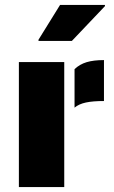

<svg xmlns="http://www.w3.org/2000/svg" viewBox="-20 -763 465 783"><path d="M284 -481Q305 -501 333.5 -509.5Q362 -518 404 -518V-351Q359 -351 330.5 -345Q302 -339 284 -324ZM57 -510H242V0H57ZM137 -601 225 -743H408V-738L273 -596H137Z"/></svg>

Font: Saira Stencil One
Style: Regular
Weight: 400
Designer: Hector Gatti with collaboration of the Omnibus-Type team
Foundry: Omnibus-Type
Version: Version 1.004